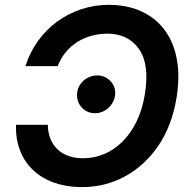

<svg xmlns="http://www.w3.org/2000/svg" viewBox="-20 -757 784 787"><path d="M45.5 -245.4H176.1Q176.5 -212.7 187.1 -187.1Q197.8 -161.6 216.6 -144Q235.4 -126.4 261.9 -117.4Q288.4 -108.3 320.3 -108.3Q366.1 -108.3 407.7 -125.9Q449.2 -143.5 482.8 -177.2Q516.3 -210.9 540.1 -259.8Q563.9 -308.6 573.9 -371.4Q593.8 -493.6 549.4 -556.5Q505 -619 420.1 -619Q386.4 -619 354.8 -610.3Q323.2 -601.6 296.5 -584.7Q269.9 -567.8 249.3 -543Q228.7 -518.1 216.6 -485.8H84.2Q101.9 -541.9 135.1 -588.2Q168.3 -634.6 213.1 -667.6Q257.8 -700.6 312.1 -718.9Q366.5 -737.2 426.1 -737.2Q523.4 -737.2 593.4 -691.8Q628.2 -669 653.4 -636Q678.6 -603 693 -560.5Q707.4 -518.1 710.4 -466.8Q713.4 -415.5 703.5 -355.8Q684.3 -240.1 628.2 -158.4Q600.1 -117.5 565.5 -86.1Q530.9 -54.7 491.3 -33.4Q451.7 -12.1 407.8 -1.1Q364 9.9 317.1 9.9Q235.1 9.9 173.3 -20.2Q142.4 -35.2 118.3 -57.2Q94.1 -79.2 77.6 -107.6Q61.1 -136 52.7 -170.6Q44.4 -205.3 45.5 -245.4ZM295.8 -371.1Q296.5 -387.4 303.4 -401.5Q310.4 -415.5 321.6 -425.8Q332.7 -436.1 347.5 -441.9Q362.2 -447.8 378.2 -447.8Q410.2 -447.8 431.8 -425.4Q454.2 -402.7 452.1 -371.1Q451 -355.1 444.1 -340.9Q437.1 -326.7 426 -316.1Q414.8 -305.4 400.2 -299.2Q385.7 -293 369.7 -293Q337 -293 315.7 -315.7Q294.4 -338.8 295.8 -371.1Z"/></svg>

Font: Inter P Semi Bold
Style: Italic
Weight: 600
Italic angle: 9.39999°
Designer: Rasmus Andersson
Foundry: rsms
Version: Version 3.018;git-588b23468